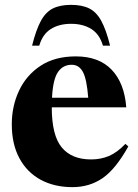

<svg xmlns="http://www.w3.org/2000/svg" viewBox="-20 -757 566 790"><path d="M292 -525Q387 -525 439.5 -470Q492 -415 499.5 -315.5H193Q193 -200 234 -150.5Q275 -101 354.5 -101Q395 -101 428.5 -115.2Q462 -129.5 496 -165L508 -154.5Q455.5 -60.5 401.8 -23.8Q348 13 278 13Q203.5 13 147.2 -17.5Q91 -48 59.8 -106Q28.5 -164 28.5 -245.5Q28.5 -320.5 58.5 -384.2Q88.5 -448 147.2 -486.5Q206 -525 292 -525ZM275 -490.5Q239.5 -490.5 218.8 -461Q198 -431.5 194 -355H343Q337 -432 321 -461.2Q305 -490.5 275 -490.5ZM272.5 -659Q223 -659 189 -637.5Q155 -616 141.5 -569H112Q128 -633.5 147.8 -670.2Q167.5 -707 197.2 -722Q227 -737 272.5 -737Q318 -737 347.8 -722Q377.5 -707 397.2 -670.2Q417 -633.5 433 -569H403.5Q390 -616 356 -637.5Q322 -659 272.5 -659Z"/></svg>

Font: Newsreader 72pt
Style: Bold
Weight: 700
Designer: Hugues Gentile
Foundry: Production Type
Version: Version 1.003; ttfautohint (v1.8.3)